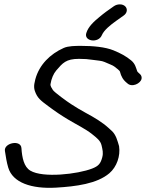

<svg xmlns="http://www.w3.org/2000/svg" viewBox="-20 -860 685 902"><path d="M542.9 -839.5C533.1 -839.5 522.9 -836.5 514.9 -830.8L478.2 -804.8C468.4 -797.8 457.4 -788.6 445.7 -779C423.2 -760.4 394.6 -735.5 385.4 -704.5C373.2 -665.7 442.3 -655.4 458.5 -694.8C468.1 -718.2 500.1 -743.7 524.7 -761.2L561.3 -787.2C569.3 -792.8 574.3 -800.6 575.5 -808.5C578 -824.5 565 -839.5 542.9 -839.5ZM141.3 -466C139.8 -456.5 139.7 -444.2 143.5 -433.4C155.1 -399.2 171.2 -387.8 206.6 -361.4C242.5 -334.6 266.2 -318.9 299.6 -298.7C338.3 -275.3 381.7 -254.7 412.8 -229.7C434.6 -212.1 452.3 -199.2 457.3 -176.4C461.5 -157 466.1 -142.7 460.4 -121C452.6 -91.4 442.7 -79.7 412.8 -68.1C345.5 -41.9 182 -22.7 122.5 -58.3C92.6 -76.1 83.6 -118.8 80.7 -164.2C78.1 -205.4 -2.7 -188.7 3.1 -151C7 -125.5 11.1 -98 18.7 -72.6C39.9 -1.5 128.5 28.2 243.3 21.5C336.8 16 435.8 3.3 493.8 -46.1C528.7 -75.9 546.4 -127.7 539.4 -173C539.3 -173.3 539.2 -173.9 539.1 -174.3C532.1 -197.8 525.1 -226.8 505.4 -244.8L491.2 -257.8C460.3 -286.1 423.2 -308.1 381.3 -330.6C357.3 -343.5 340.1 -354.3 313.6 -371.1C296.7 -381.8 234.5 -426.9 228.3 -437.4C223.1 -446.2 215.8 -455.4 217.3 -465C221.4 -490.4 231.2 -513.7 244.2 -528.9C274.4 -564 289.9 -583.5 351.1 -583.5C377 -583.5 393.9 -582.2 416.9 -578.7C442.5 -574.8 456.2 -575.2 471.2 -568.8L499.5 -556.7C507.6 -553.3 513.1 -550.6 517.1 -547.5C526.9 -540 542.5 -528.5 543.5 -523.3C549.4 -500.6 557.7 -484.8 577.5 -469.2C599.3 -447.2 641.6 -467.9 645.1 -490.5C646.4 -498.4 643.9 -506.2 637.7 -511.8L629 -519.8C626.2 -522.4 625.1 -524.2 624.5 -525.8C618.4 -542.1 615.7 -560 596.2 -576.2C572.1 -596.2 546.8 -609.6 513.6 -623.3C474.2 -639.4 416.4 -644.5 361.4 -644.5C334.2 -644.5 300.7 -644.3 279.3 -634.7C215.7 -606.3 164.6 -556.1 146.1 -488.1C146 -487.9 145.9 -487.4 145.8 -487C144.6 -479.6 142.3 -472.7 141.3 -466Z"/></svg>

Font: CiSf OpenHand
Style: BdExtObl
Weight: 400
Foundry: Cannot Into Space Fonts
Version: Version 0.7892